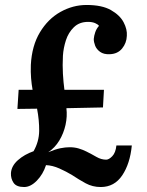

<svg xmlns="http://www.w3.org/2000/svg" viewBox="-20 -736 590 772"><path d="M77 16Q46 16 34.5 -1Q23 -18 24 -40Q26 -69 52 -92Q78 -115 115 -128Q137 -167 137.5 -209.5Q138 -252 129 -299L50 -298L55 -375H111Q107 -397 105 -421.5Q103 -446 104 -475Q108 -552 140.5 -606Q173 -660 223 -688Q273 -716 328 -716Q390 -716 426 -695.5Q462 -675 477 -646.5Q492 -618 490 -592Q489 -563 471 -541Q453 -519 421 -518Q397 -517 382.5 -527.5Q368 -538 362.5 -552.5Q357 -567 357 -579Q358 -592 363 -606.5Q368 -621 378 -632Q374 -638 362.5 -643Q351 -648 334 -648Q299 -648 277 -626.5Q255 -605 245 -574Q235 -543 233 -512Q231 -473 233 -439Q235 -405 239 -375H398L394 -304L247 -301Q251 -268 243.5 -234Q236 -200 218.5 -171Q201 -142 174 -124Q203 -136 223 -140Q243 -144 260 -144Q280 -144 296.5 -139Q313 -134 327 -127Q349 -116 368 -105Q387 -94 407 -94Q418 -94 431.5 -108Q445 -122 448 -151H510Q503 -78 471.5 -31Q440 16 385 16Q352 16 324.5 1Q297 -14 270 -32Q247 -46 219 -58.5Q191 -71 165 -72Q153 -35 128 -9.5Q103 16 77 16Z"/></svg>

Font: Lora Italic
Style: Italic
Weight: 400
Italic angle: -3°
Designer: Olga Karpushina, Alexei Vanyashin (Cyrillic)
Foundry: Cyreal
Version: Version 2.210; ttfautohint (v1.8.1.43-b0c9)